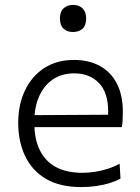

<svg xmlns="http://www.w3.org/2000/svg" viewBox="-20 -750 568 780"><path d="M310 10Q223 10 166.2 -23.8Q109.5 -57.5 81.8 -116.5Q54 -175.5 54 -251Q54 -325.5 81.8 -383.2Q109.5 -441 160.2 -473.8Q211 -506.5 280.5 -506.5Q341.5 -506.5 386.2 -481.8Q431 -457 455 -410Q479 -363 479 -295.5Q479 -277.5 478.2 -262.8Q477.5 -248 475 -233.5L418 -266.5Q419 -274.5 419.2 -282Q419.5 -289.5 419.5 -296.5Q419.5 -374.5 381.5 -413.2Q343.5 -452 281.5 -452Q230.5 -452 194.2 -427Q158 -402 138.8 -358Q119.5 -314 119.5 -257.5V-249Q119.5 -187 140.8 -142Q162 -97 205.2 -72.5Q248.5 -48 315 -48Q339.5 -48 365.5 -52Q391.5 -56 417 -64Q442.5 -72 466 -85L469.5 -24.5Q450.5 -14 425.5 -6.2Q400.5 1.5 371 5.8Q341.5 10 310 10ZM82.5 -233.5V-282L434 -284L475 -270.5V-233.5ZM276 -620Q253 -620 238.2 -633.5Q223.5 -647 223.5 -675Q223.5 -702.5 238.2 -716.2Q253 -730 277 -730Q301 -730 315.5 -715.8Q330 -701.5 330 -675Q330 -647 315.5 -633.5Q301 -620 276 -620Z"/></svg>

Font: Commissioner Thin Light
Style: Regular
Weight: 300
Version: Version 1.000